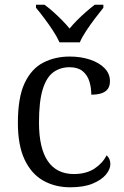

<svg xmlns="http://www.w3.org/2000/svg" viewBox="-20 -786 527 816"><path d="M278.7 10Q214.3 10 164.2 -18.2Q114 -46.3 85 -106.8Q56 -167.3 56 -264.3Q56 -372 84.8 -433Q113.7 -494 163.7 -519.8Q213.7 -545.7 276.3 -545.7Q323.3 -545.7 362.2 -532.8Q401 -520 424.2 -496.5Q447.3 -473 447.3 -441Q447.3 -422 439.2 -409.5Q431 -397 413.5 -390.3Q396 -383.7 368 -383.7Q368 -414.3 359.5 -441Q351 -467.7 330.7 -484Q310.3 -500.3 276 -500.3Q236.3 -500.3 207 -479.2Q177.7 -458 161.7 -406.8Q145.7 -355.7 145.7 -265.3Q145.7 -156.3 183.2 -101.3Q220.7 -46.3 294.7 -46.3Q346.7 -46.7 381.3 -69.3Q416 -92 433 -126Q440.7 -119.3 444.8 -110Q449 -100.7 449 -88.7Q449 -66.7 430 -43.8Q411 -21 373.3 -5.5Q335.7 10 278.7 10ZM233 -606Q222.7 -629 205.3 -655.5Q188 -682 168.5 -708Q149 -734 133 -753V-766H169Q189 -751.3 207.5 -734.7Q226 -718 243.3 -700.5Q260.7 -683 275.7 -664.7Q290.7 -683 308.2 -700.5Q325.7 -718 344.7 -734.7Q363.7 -751.3 382.7 -766H419.3V-753Q403.7 -734 384 -708Q364.3 -682 346.7 -655.5Q329 -629 319.3 -606Z"/></svg>

Font: Noto Serif Hentaigana ExtraLight
Style: Regular
Weight: 200
Designer: Kazuhiro Yamada
Foundry: nipponia
Version: Version 1.000